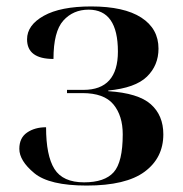

<svg xmlns="http://www.w3.org/2000/svg" viewBox="-20 -567 569 596"><path d="M249 9Q371 9 429 -34Q487 -77 487 -150Q487 -209 448 -243.5Q409 -278 316 -284V-286Q400 -294 436 -329Q472 -364 472 -416Q472 -478 418.5 -512.5Q365 -547 263 -547Q168 -547 116 -518Q64 -489 64 -445Q64 -384 146 -384Q146 -469 176.5 -503Q207 -537 255 -537Q346 -537 346 -407Q346 -288 239 -288H188V-278H236Q303 -278 332 -243Q361 -208 361 -150Q361 -64 333 -32.5Q305 -1 241 -1Q175 -1 149 -42.5Q123 -84 123 -172Q88 -172 64 -155.5Q40 -139 40 -105Q40 -68 86.5 -29.5Q133 9 249 9Z"/></svg>

Font: Noto Serif Display Semi
Style: Regular
Weight: 600
Designer: Monotype Design Team
Foundry: Monotype Imaging Inc.
Version: Version 1.900